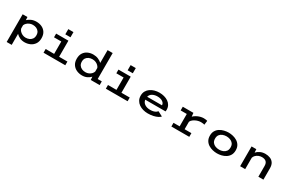

<svg xmlns="http://www.w3.org/2000/svg" viewBox="181 -2376 6289 4202"><g transform="rotate(30 3325.0 -275.0)"><path d="M137.5 200V-500H258L262.5 -423.5Q299.5 -460.5 356.5 -485.8Q413.5 -511 484 -511Q558.5 -511 620.5 -482.5Q682.5 -454 720 -396.5Q757.5 -339 757.5 -251.5Q757.5 -164 718 -105.5Q678.5 -47 614.2 -18Q550 11 475.5 11Q407 11 353.5 -15Q300 -41 264.5 -78.5V200ZM449.5 -412Q405 -412 366.8 -395.2Q328.5 -378.5 301.8 -351.8Q275 -325 264.5 -296V-215.5Q271.5 -184 298 -154.8Q324.5 -125.5 363.2 -106.8Q402 -88 446.5 -88Q496 -88 537.2 -106Q578.5 -124 603.5 -160.2Q628.5 -196.5 628.5 -250.5Q628.5 -305 604 -340.8Q579.5 -376.5 538.8 -394.2Q498 -412 449.5 -412Z M1165 -718H1295.5V-587H1165ZM953.5 0V-93.5H1167.5V-406.5H983.5V-500H1293.5V-93.5H1503V0Z M1930 11Q1855 11 1790.8 -18Q1726.5 -47 1687.2 -105.5Q1648 -164 1648 -251.5Q1648 -339 1685.2 -396.5Q1722.5 -454 1784.8 -482.5Q1847 -511 1921 -511Q1990.5 -511 2046.2 -486.8Q2102 -462.5 2139.5 -427V-750H2268V-94H2371.5V0H2146.5L2142 -80Q2107 -41.5 2053 -15.2Q1999 11 1930 11ZM1776.5 -250.5Q1776.5 -196.5 1801.5 -160.2Q1826.5 -124 1868 -106Q1909.5 -88 1959 -88Q2005 -88 2042.8 -105.8Q2080.5 -123.5 2105.8 -151.2Q2131 -179 2139.5 -209.5V-300Q2128.5 -328.5 2102.8 -354.2Q2077 -380 2039.8 -396Q2002.5 -412 1956 -412Q1907 -412 1866.2 -394.2Q1825.5 -376.5 1801 -340.8Q1776.5 -305 1776.5 -250.5Z M2740 -718H2870.5V-587H2740ZM2528.5 0V-93.5H2742.5V-406.5H2558.5V-500H2868.5V-93.5H3078V0Z M3590.5 11Q3529.5 11 3471.2 -5Q3413 -21 3366.2 -53.2Q3319.5 -85.5 3291.8 -135Q3264 -184.5 3264 -251Q3264 -317 3291.5 -366Q3319 -415 3365.8 -447.5Q3412.5 -480 3470.8 -496Q3529 -512 3590.5 -512Q3653.5 -512 3711.2 -496.8Q3769 -481.5 3814.2 -450.8Q3859.5 -420 3886 -373Q3912.5 -326 3912.5 -262.5Q3912.5 -239 3908.5 -222.5H3395Q3405 -157 3459.5 -120Q3514 -83 3597 -83Q3649.5 -83 3685.5 -93.8Q3721.5 -104.5 3743 -120Q3764.5 -135.5 3774.5 -149L3895.5 -85Q3876.5 -62 3833.5 -39.8Q3790.5 -17.5 3728.5 -3.2Q3666.5 11 3590.5 11ZM3594 -418.5Q3525.5 -418.5 3470.8 -389.5Q3416 -360.5 3399 -299H3774V-303.5Q3774 -351 3724.5 -384.8Q3675 -418.5 3594 -418.5Z M4184 0V-93.5H4339V-406.5H4184V-500H4452.5L4462 -409Q4492 -439.5 4533.5 -462.8Q4575 -486 4621 -499Q4667 -512 4710.5 -512Q4750 -512 4771.8 -507.2Q4793.5 -502.5 4802 -498.5L4789 -395Q4780.5 -398.5 4757.5 -403Q4734.5 -407.5 4697.5 -407.5Q4652.5 -407.5 4604 -390.8Q4555.5 -374 4517.2 -345.5Q4479 -317 4465 -282.5V-93.5H4636.5V0Z M5340 11Q5286 11 5229 -2.5Q5172 -16 5123 -46.5Q5074 -77 5043.8 -127.2Q5013.5 -177.5 5013.5 -251Q5013.5 -324.5 5043.8 -374.5Q5074 -424.5 5123 -454.8Q5172 -485 5229 -498.5Q5286 -512 5340 -512Q5393.5 -512 5450.5 -498.5Q5507.5 -485 5556.2 -454.8Q5605 -424.5 5635.2 -374.5Q5665.5 -324.5 5665.5 -251Q5665.5 -177.5 5635.2 -127.2Q5605 -77 5556.2 -46.5Q5507.5 -16 5450.5 -2.5Q5393.5 11 5340 11ZM5340 -83Q5388.5 -83 5433.5 -99.8Q5478.5 -116.5 5507 -153.5Q5535.5 -190.5 5535.5 -251Q5535.5 -311 5507 -347.8Q5478.5 -384.5 5433.5 -401.2Q5388.5 -418 5340 -418Q5291 -418 5246 -401.2Q5201 -384.5 5172.5 -347.8Q5144 -311 5144 -251Q5144 -190.5 5172.5 -153.5Q5201 -116.5 5246 -99.8Q5291 -83 5340 -83Z M5922 0V-500H6042.5L6047.5 -415.5Q6084 -458 6141.2 -484.8Q6198.5 -511.5 6268 -511.5Q6335.5 -511.5 6390.5 -489.2Q6445.5 -467 6477.8 -417.2Q6510 -367.5 6510 -285V0H6382.5V-269.5Q6382.5 -345 6344.2 -378.5Q6306 -412 6237 -412Q6195.5 -412 6156 -395.8Q6116.5 -379.5 6087.8 -351.2Q6059 -323 6049.5 -287V0Z"/></g></svg>

Font: Trispace SemiExpanded Medium
Style: Regular
Weight: 500
Width: 6
Designer: Tyler Finck
Foundry: Etcetera Type Company
Version: Version 1.210; ttfautohint (v1.8.3)